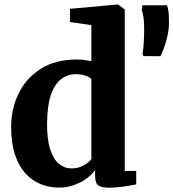

<svg xmlns="http://www.w3.org/2000/svg" viewBox="-20 -840 786 871"><path d="M248 11Q203 11 163.8 -5Q124.5 -21 94.5 -54.5Q64.5 -88 47.5 -140Q30.5 -192 30.5 -264.5Q30.5 -346 64.2 -415.5Q98 -485 164.5 -527.5Q231 -570 329.5 -570Q347 -570 363.5 -567.8Q380 -565.5 394.5 -562.5V-726L297.5 -740V-800L512.5 -819.5H516L546 -797V-64.5H598V-3.5Q576 1 541 6.2Q506 11.5 474 11.5Q442.5 11.5 427 1.8Q411.5 -8 411.5 -42.5V-69Q395.5 -46 369.8 -28Q344 -10 312.5 0.5Q281 11 248 11ZM304 -76Q326 -76 343.5 -82.5Q361 -89 374 -98.8Q387 -108.5 394.5 -118V-480.5Q387.5 -490 367.8 -496.8Q348 -503.5 324.5 -503.5Q288.5 -503.5 259 -482.2Q229.5 -461 212 -412.5Q194.5 -364 193.5 -281Q193 -208.5 207.5 -163.2Q222 -118 247.2 -97Q272.5 -76 304 -76ZM708 -585 630.5 -585.5 626.5 -596Q630 -614.5 632 -644.2Q634 -674 634 -711Q634 -739 631 -760.2Q628 -781.5 622.5 -795.5L626.5 -816H737.5Q742.5 -804 744.5 -786.2Q746.5 -768.5 746.5 -738Q746.5 -708 739.8 -677.8Q733 -647.5 724 -622.8Q715 -598 708 -585Z"/></svg>

Font: Merriweather ExtraBold
Style: Regular
Weight: 800
Version: Version 2.100